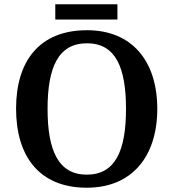

<svg xmlns="http://www.w3.org/2000/svg" viewBox="-20 -866 810 896"><path d="M238 -775H528V-846H238ZM385 10C597 10 714 -137 714 -358C714 -580 597 -725 386 -725C163 -725 55 -580 55 -359C55 -137 163 10 385 10ZM385 -51C252 -51 202 -164 202 -358C202 -552 252 -664 386 -664C519 -664 568 -552 568 -358C568 -164 519 -51 385 -51Z"/></svg>

Font: Noto Serif Ethiopic SemiBold
Style: Regular
Weight: 600
Designer: Monotype Design Team
Foundry: Monotype Imaging Inc.
Version: Version 2.102